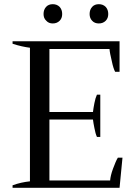

<svg xmlns="http://www.w3.org/2000/svg" viewBox="-20 -897 653 917"><path d="M201 -798C209 -789 219 -785 232 -785C245 -785 256 -789 265 -798C273 -806 277 -817 277 -830C277 -844 273 -855 265 -864C256 -873 245 -877 232 -877C219 -877 208 -873 200 -864C192 -855 188 -844 188 -830C188 -817 192 -806 201 -798ZM420 -798C428 -789 439 -785 452 -785C465 -785 476 -789 485 -798C493 -806 497 -817 497 -830C497 -844 493 -855 485 -864C476 -873 465 -877 452 -877C439 -877 428 -873 420 -864C412 -855 408 -844 408 -830C408 -817 412 -806 420 -798ZM565 -144C565 -144 543 -144 543 -144C536 -133 529 -116 520 -92C511 -68 507 -49 506 -35C506 -35 216 -35 216 -35C216 -35 216 -326 216 -326C216 -326 424 -326 424 -326C425 -315 428 -301 431 -285C434 -268 438 -254 443 -243C443 -243 459 -243 459 -243C459 -243 459 -445 459 -445C459 -445 443 -445 443 -445C438 -434 434 -421 431 -405C428 -388 425 -374 424 -362C424 -362 216 -362 216 -362C216 -362 216 -663 216 -663C216 -663 503 -663 503 -663C504 -649 508 -630 514 -605C519 -580 525 -563 530 -554C530 -554 551 -554 551 -554C551 -554 551 -700 551 -700C551 -700 40 -700 40 -700C40 -700 40 -688 40 -688C71 -678 99 -672 123 -669C123 -669 123 -31 123 -31C95 -28 67 -22 40 -12C40 -12 40 0 40 0C40 0 551 0 551 0C551 0 565 -144 565 -144Z"/></svg>

Font: BUSH 25 TRIRONG 0515 A
Style: Regular
Weight: 400
Designer: Katatrad Team
Foundry: CadsonDemak